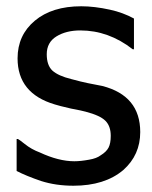

<svg xmlns="http://www.w3.org/2000/svg" viewBox="-20 -578 486 612"><path d="M214 14Q158 14 111 -1Q64 -17 33 -33V-135H37Q40 -134 59 -119Q80 -102 107 -92Q167 -64 217 -64Q237 -64 264 -69Q288 -73 301 -83Q319 -94 326 -107.5Q333 -121 333 -145Q333 -176 316 -193Q299 -210 253 -222Q243 -225 206 -232Q167 -241 155 -245Q36 -280 36 -392Q36 -466 91 -512Q146 -558 239 -558Q281 -558 331 -547Q372 -538 407 -519V-421H403Q326 -481 236 -481Q191 -481 160 -462Q129 -443 129 -405Q129 -370 147 -353Q166 -336 207 -326Q240 -317 260 -313L306 -304Q427 -273 427 -157Q427 -84 373 -36Q314 14 214 14Z"/></svg>

Font: Yekan
Style: Regular
Weight: 400
Designer: ParsMizban Co
Foundry: ParsMizban Co
Version: Version 2.000